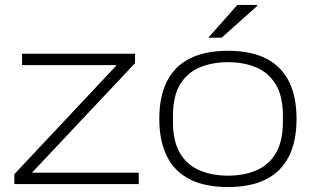

<svg xmlns="http://www.w3.org/2000/svg" viewBox="-20 -743 1282 775"><path d="M38 0V-40L451 -480H69V-526H525V-488L109 -46H540V0Z M900 12Q807 12 745.5 -19.5Q684 -51 653.5 -112.5Q623 -174 623 -263Q623 -353 653.5 -414Q684 -475 745.5 -506.5Q807 -538 900 -538Q993 -538 1054.5 -506.5Q1116 -475 1146.5 -414Q1177 -353 1177 -263Q1177 -174 1146.5 -112.5Q1116 -51 1054.5 -19.5Q993 12 900 12ZM900 -34Q964 -34 1014 -55Q1064 -76 1093 -124Q1122 -172 1122 -253V-273Q1122 -355 1093 -402.5Q1064 -450 1014 -471Q964 -492 900 -492Q837 -492 786.5 -471Q736 -450 707 -402.5Q678 -355 678 -273V-253Q678 -172 707 -124Q736 -76 786.5 -55Q837 -34 900 -34ZM821 -591 938 -723H1018V-719L875 -591Z"/></svg>

Font: Archivo Expanded Thin
Style: Regular
Weight: 250
Width: 7
Designer: Hector Gatti
Foundry: Omnibus-Type
Version: Version 2.001